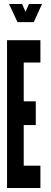

<svg xmlns="http://www.w3.org/2000/svg" viewBox="-20 -935 254 955"><path d="M15 0H181V-111H98V-313H158V-431H98V-624H181V-735H15ZM67 -825H148L189 -915H124L107 -876L90 -915H25Z"/></svg>

Font: League Gothic Condensed
Style: Regular
Weight: 400
Width: 3
Designer: The League of Moveable Type
Version: Version 1.600; ttfautohint (v1.8.3)